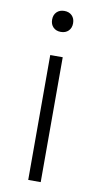

<svg xmlns="http://www.w3.org/2000/svg" viewBox="-81 -719 390 757"><g transform="rotate(10 114.5 -340.5)"><path d="M114 -597Q95 -597 83.5 -608.5Q72 -620 72 -639Q72 -658 83.5 -669.5Q95 -681 114 -681Q133 -681 144.5 -669.5Q156 -658 156 -639Q156 -620 144.5 -608.5Q133 -597 114 -597ZM139 -500V0H89V-500Z"/></g></svg>

Font: Work Sans Light
Style: Regular
Weight: 300
Designer: Wei Huang
Foundry: Wei Huang
Version: Version 2.012; ttfautohint (v1.8.3)